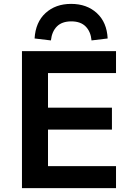

<svg xmlns="http://www.w3.org/2000/svg" viewBox="-20 -968 689 988"><path d="M93 0V-705H577V-592H227V-414H556V-301H227V-113H577V0ZM242 -760 158 -770Q163 -854 214.5 -901Q266 -948 346 -948Q427 -948 478.5 -900.5Q530 -853 534 -770L451 -760Q447 -805 421 -831.5Q395 -858 347 -858Q299 -858 273 -832Q247 -806 242 -760Z"/></svg>

Font: Nunito Sans 8pt
Style: Bold
Weight: 700
Version: Version 3.101;gftools[0.9.27]